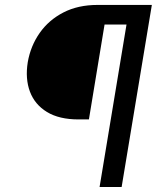

<svg xmlns="http://www.w3.org/2000/svg" viewBox="-20 -747 639 767"><path d="M377.8 0 485.4 -649.1H397.7L335.2 -269.9H294Q216.6 -269.9 167.8 -299.5Q119 -329.2 99.6 -380.9Q80.3 -432.5 90.9 -498.6Q102.3 -563.9 138.7 -615.6Q175.1 -667.3 233.5 -697.3Q291.9 -727.3 369.3 -727.3H586.6L465.9 0Z"/></svg>

Font: Inter UI
Style: Italic
Weight: 400
Italic angle: -9.39999°
Designer: Rasmus Andersson
Foundry: rsms
Version: 3.2;8d6f07862